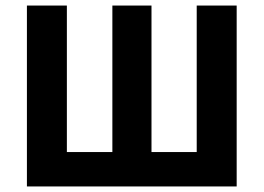

<svg xmlns="http://www.w3.org/2000/svg" viewBox="-20 -672 950 692"><path d="M77 0V-652H221V-124H385V-652H526V-124H689V-652H833V0Z"/></svg>

Font: Font
Style: ¶
Weight: 700
Designer: Paul D. Hunt
Foundry: Adobe Systems Incorporated
Version: Version 3.000